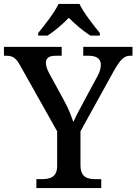

<svg xmlns="http://www.w3.org/2000/svg" viewBox="-24 -951 690 971"><path d="M169 -784V-771H216C252 -793 294 -830 324 -861C354 -830 398 -793 433 -771H481V-784C450 -822 399 -886 378 -931H272C251 -886 200 -822 169 -784ZM160 0H488V-45H461C418 -45 383 -54 383 -116V-287L551 -591C585 -651 604 -669 634 -669H646V-714H397V-669H425C464 -669 486 -654 486 -624C486 -609 482 -588 468 -564L406 -449C384 -407 359 -363 347 -334C336 -365 322 -404 299 -444L225 -580C217 -595 208 -615 208 -633C208 -653 219 -669 256 -669H288V-714H-4V-669H9C45 -669 59 -654 80 -616L265 -287V-112C265 -54 229 -45 185 -45H160Z"/></svg>

Font: Noto Serif Myanmar Medium
Style: Regular
Weight: 500
Designer: Ben Mitchell and the Monotype Design Team
Foundry: Monotype Imaging Inc.
Version: Version 2.106